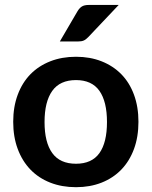

<svg xmlns="http://www.w3.org/2000/svg" viewBox="-20 -751 614 778"><path d="M288 -521Q345 -521 391.8 -502.5Q438.5 -484 471.8 -450Q505 -416 523 -367Q541 -318 541 -257.5Q541 -196.5 523 -147.5Q505 -98.5 471.8 -64Q438.5 -29.5 391.8 -11Q345 7.5 288 7.5Q230.5 7.5 183.5 -11Q136.5 -29.5 103.2 -64Q70 -98.5 51.8 -147.5Q33.5 -196.5 33.5 -257.5Q33.5 -318 51.8 -367Q70 -416 103.2 -450Q136.5 -484 183.5 -502.5Q230.5 -521 288 -521ZM288 -87.5Q352 -87.5 382.8 -130.5Q413.5 -173.5 413.5 -256.5Q413.5 -339.5 382.8 -383Q352 -426.5 288 -426.5Q223 -426.5 191.8 -382.8Q160.5 -339 160.5 -256.5Q160.5 -174 191.8 -130.8Q223 -87.5 288 -87.5ZM461 -731 337.5 -600.5Q328 -590.5 319.2 -586.8Q310.5 -583 296.5 -583H222.5L293.5 -704.5Q301 -717.5 311 -724.2Q321 -731 341 -731Z"/></svg>

Font: LatoLatin
Style: Bold
Weight: 700
Designer: Lukasz Dziedzic with Adam Twardoch and Botio Nikoltchev
Foundry: tyPoland Lukasz Dziedzic
Version: Version 2.015; 2015-08-06; http://www.latofonts.com/